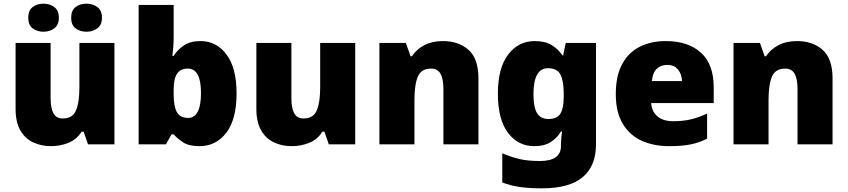

<svg xmlns="http://www.w3.org/2000/svg" viewBox="-20 -787 4624 1047"><path d="M604 -553V0H460L436 -69H425Q399 -27 354 -8.5Q309 10 258 10Q204 10 160 -11Q116 -32 90.5 -77Q65 -122 65 -193V-553H256V-251Q256 -197 271.5 -169Q287 -141 322 -141Q376 -141 394.5 -185Q413 -229 413 -311V-553ZM134 -690Q134 -730 158 -748.5Q182 -767 217 -767Q251 -767 276 -748.5Q301 -730 301 -690Q301 -651 276 -632.5Q251 -614 217 -614Q182 -614 158 -632.5Q134 -651 134 -690ZM368 -690Q368 -730 392 -748.5Q416 -767 452 -767Q486 -767 511 -748.5Q536 -730 536 -690Q536 -651 511 -632.5Q486 -614 452 -614Q416 -614 392 -632.5Q368 -651 368 -690Z M927 -588Q927 -559 925 -532Q923 -505 920 -482H927Q948 -516 983 -539.5Q1018 -563 1074 -563Q1160 -563 1215 -490Q1270 -417 1270 -278Q1270 -136 1214 -63Q1158 10 1068 10Q1010 10 979 -10.5Q948 -31 927 -54H915L885 0H736V-760H927ZM1004 -413Q964 -413 945.5 -385Q927 -357 927 -298V-271Q927 -207 944.5 -175.5Q962 -144 1006 -144Q1076 -144 1076 -280Q1076 -413 1004 -413Z M1917 -553V0H1773L1749 -69H1738Q1712 -27 1667 -8.5Q1622 10 1571 10Q1517 10 1473 -11Q1429 -32 1403.5 -77Q1378 -122 1378 -193V-553H1569V-251Q1569 -197 1584.5 -169Q1600 -141 1635 -141Q1689 -141 1707.5 -185Q1726 -229 1726 -311V-553Z M2395 -563Q2481 -563 2535 -515Q2589 -467 2589 -360V0H2398V-302Q2398 -357 2382 -385Q2366 -413 2331 -413Q2277 -413 2258.5 -369Q2240 -325 2240 -242V0H2049V-553H2193L2219 -480H2226Q2252 -519 2294.5 -541Q2337 -563 2395 -563Z M2896 -563Q2954 -563 2989.5 -540.5Q3025 -518 3047 -485H3051L3065 -553H3230V1Q3230 118 3157.5 179Q3085 240 2935 240Q2868 240 2817 233Q2766 226 2719 208V49Q2769 70 2814 80.5Q2859 91 2924 91Q3039 91 3039 9V-1Q3039 -30 3045 -70H3039Q3020 -37 2985 -13.5Q2950 10 2893 10Q2805 10 2750 -63Q2695 -136 2695 -276Q2695 -416 2751 -489.5Q2807 -563 2896 -563ZM2968 -415Q2889 -415 2889 -273Q2889 -201 2909 -169.5Q2929 -138 2971 -138Q3018 -138 3036 -167.5Q3054 -197 3054 -256V-279Q3054 -344 3036.5 -379.5Q3019 -415 2968 -415Z M3611 -563Q3732 -563 3802 -500Q3872 -437 3872 -310V-225H3531Q3533 -182 3563.5 -154Q3594 -126 3652 -126Q3704 -126 3747 -136Q3790 -146 3836 -168V-31Q3796 -10 3748.5 0Q3701 10 3629 10Q3545 10 3479.5 -19.5Q3414 -49 3376 -112Q3338 -175 3338 -273Q3338 -373 3372.5 -437Q3407 -501 3468.5 -532Q3530 -563 3611 -563ZM3618 -433Q3584 -433 3561.5 -412Q3539 -391 3535 -345H3699Q3698 -382 3677.5 -407.5Q3657 -433 3618 -433Z M4326 -563Q4412 -563 4466 -515Q4520 -467 4520 -360V0H4329V-302Q4329 -357 4313 -385Q4297 -413 4262 -413Q4208 -413 4189.5 -369Q4171 -325 4171 -242V0H3980V-553H4124L4150 -480H4157Q4183 -519 4225.5 -541Q4268 -563 4326 -563Z"/></svg>

Font: Noto Sans Black
Style: Regular
Weight: 900
Designer: Monotype Design Team
Foundry: Monotype Imaging Inc.
Version: Version 2.007